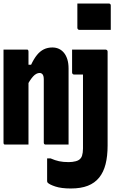

<svg xmlns="http://www.w3.org/2000/svg" viewBox="-20 -822 650 1092"><path d="M581 -540Q583 -540 586 -538.5Q589 -537 590.5 -534.5Q592 -532 592 -529Q592 -476 592 -422.5Q592 -369 592 -315.5Q592 -262 592 -208Q592 -154 592 -100.5Q592 -47 592 6Q592 66 580.5 111.5Q569 157 544 188Q519 219 479.5 234.5Q440 250 383 250Q329 250 295.5 239Q262 228 251 217Q250 214 249 212.5Q248 211 248 209Q248 174 248 143.5Q248 113 248 79H268Q293 90 316 95Q339 100 371 100Q392 100 411 95Q430 90 439 78Q444 72 446.5 64Q449 56 450.5 45.5Q452 35 452 23Q452 -40 452 -96Q452 -152 452 -203Q452 -254 452 -302.5Q452 -351 452 -398H440Q433 -398 428.5 -398Q424 -398 421 -398Q418 -398 413 -398Q408 -398 401 -398Q398 -398 395.5 -399.5Q393 -401 391.5 -403.5Q390 -406 390 -409Q390 -441 390 -474Q390 -507 390 -540Q401 -540 416 -540Q431 -540 451.5 -540Q472 -540 503.5 -540Q535 -540 581 -540ZM420 -802Q441 -802 463.5 -802Q486 -802 509.5 -802Q533 -802 555.5 -802Q578 -802 599 -802Q604 -802 607 -799Q610 -796 610 -791V-652Q589 -652 566.5 -652Q544 -652 520.5 -652Q497 -652 474.5 -652Q452 -652 431 -652Q428 -652 425.5 -653.5Q423 -655 421.5 -657.5Q420 -660 420 -663ZM370 0Q342 0 303.5 0Q265 0 237 0Q235 0 233 -1.5Q231 -3 230 -5Q229 -7 229 -11Q229 -70 229 -129.5Q229 -189 229 -248.5Q229 -308 229 -370Q229 -390 222.5 -398.5Q216 -407 205 -407Q196 -407 186.5 -402Q177 -397 168 -387Q159 -377 149.5 -362.5Q140 -348 129 -328V-454H157Q173 -488 190.5 -509.5Q208 -531 229.5 -541.5Q251 -552 278 -552Q298 -552 314.5 -544.5Q331 -537 343.5 -522Q356 -507 363 -484.5Q370 -462 370 -432Q370 -365 370 -308Q370 -251 370 -200Q370 -149 370 -99Q370 -74 370 -49.5Q370 -25 370 0ZM142 0Q123 0 99 0Q75 0 51 0Q27 0 8 0Q6 0 4.5 -0.5Q3 -1 2 -2.5Q1 -4 0.5 -6Q0 -8 0 -11Q0 -65 0 -119Q0 -173 0 -226.5Q0 -280 0 -334Q0 -388 0 -442Q0 -469 0 -494Q0 -519 0 -540Q21 -540 45.5 -540Q70 -540 93.5 -540Q117 -540 134 -540Q137 -540 138.5 -538.5Q140 -537 141 -535Q142 -533 142 -529Q142 -463 142 -397Q142 -331 142 -264.5Q142 -198 142 -132Q142 -66 142 0Z"/></svg>

Font: Recursive Monospace ExtraBold
Style: Regular
Weight: 800
Version: Version 1.047